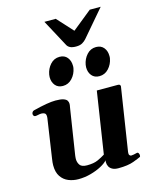

<svg xmlns="http://www.w3.org/2000/svg" viewBox="-141 -1074 967 1184"><g transform="rotate(-15 342.5 -482.0)"><path d="M210.9 13.7Q177.2 13.7 147.7 1.7Q118.2 -10.3 99.9 -37.4Q81.5 -64.5 81.5 -108.9Q81.5 -126 85.4 -150.4L122.6 -401.4Q123 -404.8 123 -410.2Q123 -426.3 114.5 -431.4Q106 -436.5 94.2 -436.5Q84 -436.5 72.8 -433.8Q61.5 -431.2 54.7 -431.2Q43 -431.2 40.5 -445.3Q39.6 -450.7 43.2 -457.8Q46.9 -464.8 54.7 -467.3Q149.9 -491.7 198.2 -491.7Q231.4 -491.7 248.5 -485.8Q265.6 -480 271.5 -470.5Q277.3 -460.9 277.3 -450.2Q277.3 -440.9 275.1 -431.9Q272.9 -422.9 272.5 -416L228.5 -133.3Q228 -127.9 227.3 -122.1Q226.6 -116.2 226.6 -110.8Q226.6 -88.9 238.3 -72Q250 -55.2 284.2 -55.2Q326.7 -55.2 352.8 -66.9Q378.9 -78.6 400.4 -92.3L460.9 -485.4H595.2Q611.3 -485.4 611.3 -471.7L548.8 -68.8Q546.9 -55.2 551.5 -49.1Q556.2 -43 562.5 -43Q569.3 -43 578.9 -44.9Q588.4 -46.9 597.7 -49.3Q606 -51.8 610.1 -45.2Q614.3 -38.6 614.3 -31.2Q614.3 -27.8 613.5 -24.7Q612.8 -21.5 610.4 -20.5Q601.1 -15.6 564.2 -1.7Q527.3 12.2 465.8 12.2Q442.9 12.2 428.2 4.4Q413.6 -3.4 407 -16.1Q400.4 -28.8 400.4 -43.5Q400.4 -46.4 400.6 -49.6Q400.9 -52.7 401.4 -55.7Q388.7 -40 358.9 -23.9Q329.1 -7.8 290.3 2.9Q251.5 13.7 210.9 13.7ZM500 -566.4Q468.8 -566.4 451.4 -587.4Q434.1 -608.4 434.1 -639.6Q434.1 -647.9 435.5 -655.8Q441.9 -692.4 465.8 -719Q489.7 -745.6 524.9 -745.6Q556.6 -745.6 574 -724.4Q591.3 -703.1 591.3 -671.4Q591.3 -668 591.3 -663.8Q591.3 -659.7 590.3 -655.8Q584 -619.6 559.6 -593Q535.2 -566.4 500 -566.4ZM267.1 -566.4Q235.8 -566.4 218.5 -587.4Q201.2 -608.4 201.2 -639.6Q201.2 -647.9 202.6 -655.8Q209 -692.4 232.9 -719Q256.8 -745.6 292 -745.6Q323.7 -745.6 341.1 -724.4Q358.4 -703.1 358.4 -671.4Q358.4 -668 358.4 -663.8Q358.4 -659.7 357.4 -655.8Q351.1 -619.6 326.7 -593Q302.2 -566.4 267.1 -566.4ZM408.2 -780.3Q383.3 -780.3 370.1 -787.4Q356.9 -794.4 351.1 -805.2L258.3 -978H330.6L422.9 -877L547.9 -978H617.7L473.6 -809.6Q463.9 -798.3 448.7 -789.3Q433.6 -780.3 408.2 -780.3Z"/></g></svg>

Font: Gelasio
Style: Italic
Weight: 400
Italic angle: -8.5°
Designer: Eben Sorkin
Foundry: Eben Sorkin
Version: Version 1.008